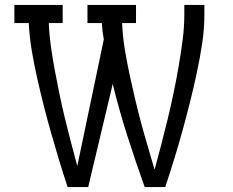

<svg xmlns="http://www.w3.org/2000/svg" viewBox="-20 -755 940 775"><path d="M253 0Q235 -54 218.5 -108.5Q202 -163 186.5 -217.5Q171 -272 157 -327Q143 -382 130.5 -437.5Q118 -493 108.5 -549Q99 -605 96 -662H38V-735H233V-662H177Q179 -613 186 -564Q193 -515 202 -467Q211 -419 221 -371Q231 -323 242.5 -275.5Q254 -228 266.5 -180.5Q279 -133 292 -85L399 -596Q396 -612 394 -628.5Q392 -645 391 -662H333V-735H529V-662H473Q475 -611 483 -561Q491 -511 501.5 -461.5Q512 -412 523.5 -363Q535 -314 548 -265Q561 -216 575.5 -167.5Q590 -119 604 -70Q618 -122 631.5 -173.5Q645 -225 657.5 -277Q670 -329 681 -381.5Q692 -434 701 -486.5Q710 -539 717 -592Q724 -645 724 -698V-735H805V-698Q805 -638 796 -579Q787 -520 774.5 -461.5Q762 -403 747.5 -345Q733 -287 717 -229Q701 -171 683.5 -114Q666 -57 647 0H564Q527 -103 494 -206.5Q461 -310 435 -416L336 0Z"/></svg>

Font: Iosevka Etoile
Style: Regular
Weight: 400
Designer: Belleve Invis
Foundry: Belleve Invis
Version: Version 33.2.4